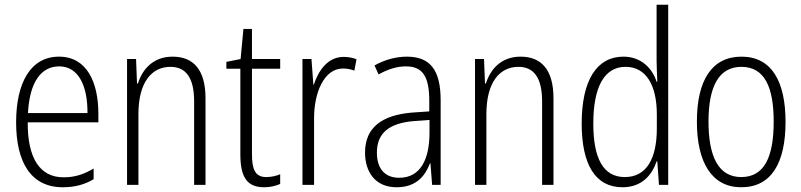

<svg xmlns="http://www.w3.org/2000/svg" viewBox="-20 -780 3381 810"><path d="M229 -541C108 -541 48 -429 48 -264C48 -96 110 10 245 10C297 10 338 -2 375 -24V-69C331 -43 294 -32 248 -32C148 -32 96 -113 97 -264H395V-300C395 -432 347 -541 229 -541ZM230 -500C313 -500 350 -414 349 -303H98C105 -435 154 -500 230 -500Z M708 -541C625 -541 580 -486 562 -428H558L554 -531H516V0H564V-299C564 -433 620 -498 699 -498C763 -498 799 -454 799 -352V0H847V-365C847 -486 796 -541 708 -541Z M1103 -33C1057 -33 1043 -65 1043 -129V-490H1162V-531H1043V-658H1007L995 -531L935 -519V-490H994V-130C994 -37 1019 10 1094 10C1122 10 1143 4 1162 -4V-45C1146 -38 1125 -33 1103 -33Z M1430 -540C1360 -540 1322 -478 1304 -423H1302L1294 -531H1256V0H1305V-282C1305 -389 1347 -491 1427 -491C1446 -491 1462 -487 1475 -482L1484 -530C1467 -537 1447 -540 1430 -540Z M1696 -541C1649 -541 1601 -527 1560 -504L1577 -466C1620 -490 1658 -500 1692 -500C1761 -500 1791 -461 1791 -354V-310L1717 -305C1592 -294 1520 -243 1520 -136C1520 -56 1562 10 1653 10C1736 10 1773 -37 1794 -91H1796L1803 0H1839V-357C1839 -487 1793 -541 1696 -541ZM1724 -269 1792 -274V-217C1791 -106 1753 -30 1664 -30C1604 -30 1570 -68 1570 -136C1570 -219 1622 -260 1724 -269Z M2176 -541C2093 -541 2048 -486 2030 -428H2026L2022 -531H1984V0H2032V-299C2032 -433 2088 -498 2167 -498C2231 -498 2267 -454 2267 -352V0H2315V-365C2315 -486 2264 -541 2176 -541Z M2606 10C2689 10 2731 -43 2750 -99H2753L2760 0H2799V-760H2750V-524C2750 -496 2752 -467 2753 -435H2750C2733 -490 2686 -541 2610 -541C2498 -541 2434 -442 2434 -259C2434 -85 2492 10 2606 10ZM2616 -33C2524 -33 2483 -113 2483 -259C2483 -416 2531 -498 2619 -498C2705 -498 2751 -422 2751 -297V-238C2751 -110 2707 -33 2616 -33Z M3294 -266C3294 -434 3237 -541 3108 -541C2983 -541 2920 -441 2920 -267C2920 -93 2984 10 3107 10C3234 10 3294 -92 3294 -266ZM2969 -267C2969 -416 3013 -498 3108 -498C3208 -498 3244 -408 3244 -267C3244 -113 3202 -33 3107 -33C3012 -33 2969 -118 2969 -267Z"/></svg>

Font: Noto Sans Armenian Condensed ExtraLight
Style: Regular
Weight: 200
Width: 3
Designer: Monotype Design Team
Foundry: Monotype Imaging Inc.
Version: Version 2.008